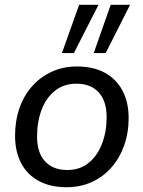

<svg xmlns="http://www.w3.org/2000/svg" viewBox="-20 -774 600 803"><path d="M258 9Q191 9 142.5 -17Q94 -43 68.5 -91.5Q43 -140 43 -206Q43 -269 61.5 -322Q80 -375 115 -414Q150 -453 197.5 -474.5Q245 -496 302 -496Q370 -496 418 -470Q466 -444 492 -395.5Q518 -347 518 -280Q518 -218 499 -165Q480 -112 445.5 -73Q411 -34 363.5 -12.5Q316 9 258 9ZM261 -63Q314 -63 350.5 -92.5Q387 -122 406.5 -172.5Q426 -223 426 -284Q426 -352 392.5 -388Q359 -424 300 -424Q247 -424 210 -394.5Q173 -365 154 -315Q135 -265 135 -203Q135 -135 168.5 -99Q202 -63 261 -63ZM372 -552 443 -754H524L422 -552ZM239 -552 311 -754H392L289 -552Z"/></svg>

Font: Nunito Sans 12pt Medium
Style: Italic
Weight: 500
Italic angle: -9°
Designer: Vernon Adams
Foundry: Vernon Adams
Version: Version 3.101;gftools[0.9.27]